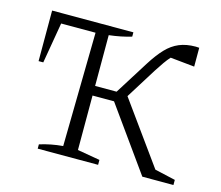

<svg xmlns="http://www.w3.org/2000/svg" viewBox="-95 -782 1044 906"><g transform="rotate(15 427.0 -329.0)"><path d="M159 0V-21Q213 -38 272 -43L281 -599H113L79 -400H56V-647H453V-626Q404 -611 344 -604V-356H449L552 -520Q583 -569 611.5 -599Q640 -629 674.5 -643.5Q709 -658 755 -658Q763 -658 772 -657V-565L654 -577Q641 -563 627 -543Q613 -523 597 -498L504 -349L721 -48L822 -25V0H670L449 -309H344V-43L454 -24V0Z"/></g></svg>

Font: Piazzolla Light
Style: Regular
Weight: 300
Designer: Juan Pablo del Peral
Foundry: Huerta Tipografica
Version: Version 1.330